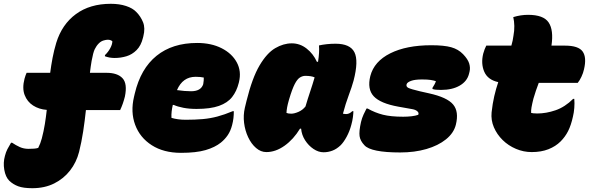

<svg xmlns="http://www.w3.org/2000/svg" viewBox="-82 -790 3102 1010"><path d="M-24 -39H-18Q1 -26 22 -16.5Q43 -7 68 -7Q84 -7 97 -8Q110 -9 119 -12Q131 -35 138 -62Q148 -100 154 -137.5Q160 -175 164 -212Q123 -215 92 -235Q61 -255 47.5 -290.5Q34 -326 47 -376Q50 -387 52.5 -393.5Q55 -400 58 -407H182Q187 -446 194.5 -485.5Q202 -525 214 -565Q244 -662 317.5 -716Q391 -770 501 -770Q546 -770 581 -758.5Q616 -747 635 -727Q658 -704 670.5 -673Q683 -642 672 -599L670 -591Q660 -550 636.5 -526.5Q613 -503 583 -494Q553 -485 521 -485Q494 -485 470 -494V-500Q487 -516 498 -536.5Q509 -557 509 -573Q500 -581 485 -581Q476 -581 462.5 -577Q449 -573 438 -562Q425 -549 416.5 -531.5Q408 -514 400 -470Q395 -441 391 -407H478Q536 -407 562.5 -378.5Q589 -350 575 -282Q565 -242 550 -211H370Q364 -154 355.5 -98.5Q347 -43 334 9Q320 64 286.5 107Q253 150 203 175Q153 200 88 200Q41 200 14 190Q-13 180 -33 161Q-53 141 -59.5 103Q-66 65 -56 30Q-51 10 -43 -5.5Q-35 -21 -24 -39Z M955 -564Q1029 -564 1083.5 -536.5Q1138 -509 1163.5 -462Q1189 -415 1175 -358L1174 -354Q1163 -310 1139 -279.5Q1115 -249 1070 -233Q1025 -217 952 -217Q913 -217 882.5 -223Q852 -229 832 -238H827Q823 -221 821 -204Q819 -187 820 -170Q853 -160 895 -160Q944 -160 984 -163.5Q1024 -167 1061.5 -177Q1099 -187 1142 -205H1148Q1148 -186 1146 -168.5Q1144 -151 1139 -132Q1131 -101 1116 -79Q1101 -57 1080 -40Q1049 -15 999.5 -0.5Q950 14 870 14Q779 14 716.5 -26Q654 -66 629 -133.5Q604 -201 623 -281L627 -298Q658 -429 741.5 -496.5Q825 -564 955 -564ZM947 -386Q879 -386 849 -316Q870 -313 888 -311.5Q906 -310 923 -310Q975 -310 987 -347Q989 -357 989.5 -366Q990 -375 990 -382Q973 -386 947 -386Z M1453 -562Q1496 -562 1531 -534.5Q1566 -507 1585 -465H1591Q1599 -515 1596 -551Q1614 -555 1636 -557.5Q1658 -560 1683 -560Q1760 -560 1782.5 -515Q1805 -470 1778 -366Q1769 -333 1752.5 -289Q1736 -245 1722 -192Q1732 -190 1739 -190Q1756 -190 1771 -205H1777Q1777 -194 1774.5 -174Q1772 -154 1766 -133Q1757 -99 1741.5 -70.5Q1726 -42 1710 -26Q1689 -6 1666.5 2.5Q1644 11 1620 11Q1593 11 1567 -6.5Q1541 -24 1523 -52Q1505 -80 1502 -113H1496Q1462 -57 1415 -23.5Q1368 10 1319 10Q1290 10 1265 -11.5Q1240 -33 1223.5 -68Q1207 -103 1202 -143.5Q1197 -184 1206 -223L1215 -260Q1245 -381 1283.5 -446Q1322 -511 1365.5 -536.5Q1409 -562 1453 -562ZM1425 -196Q1434 -192 1450 -192Q1466 -192 1488 -201.5Q1510 -211 1525 -230Q1537 -271 1550 -309.5Q1563 -348 1573 -383Q1556 -391 1524 -391Q1510 -391 1496 -382.5Q1482 -374 1468.5 -348Q1455 -322 1439 -268L1437 -261Q1426 -223 1425 -196Z M2187 -552Q2254 -552 2291.5 -541.5Q2329 -531 2354 -505Q2379 -479 2386 -456.5Q2393 -434 2388 -413L2385 -401Q2375 -362 2336 -339.5Q2297 -317 2238 -317Q2223 -317 2211.5 -318Q2200 -319 2193 -322V-328Q2198 -335 2203.5 -345.5Q2209 -356 2211 -363Q2199 -367 2183 -369.5Q2167 -372 2138 -372Q2100 -372 2080 -364.5Q2060 -357 2057 -347Q2053 -334 2066.5 -327.5Q2080 -321 2126 -310L2175 -299Q2270 -278 2301.5 -240.5Q2333 -203 2316 -134Q2305 -90 2264 -57Q2223 -24 2161 -6Q2099 12 2023 12Q1947 12 1899.5 2.5Q1852 -7 1835 -26Q1813 -49 1809.5 -74Q1806 -99 1817 -148Q1822 -169 1830.5 -187.5Q1839 -206 1846 -219H1852Q1891 -197 1932.5 -186.5Q1974 -176 2039 -176Q2063 -176 2083.5 -178.5Q2104 -181 2118 -186Q2123 -196 2113.5 -204.5Q2104 -213 2086 -216L2013 -229Q1919 -246 1884 -283.5Q1849 -321 1866 -390Q1886 -467 1971 -509.5Q2056 -552 2187 -552Z M2476 -550H2608Q2616 -577 2619 -602Q2624 -628 2623.5 -653.5Q2623 -679 2618 -700Q2657 -712 2696 -712Q2777 -712 2804 -672Q2831 -632 2819 -550H2890Q2961 -550 2983 -519Q3005 -488 2990 -425Q2986 -406 2976.5 -386Q2967 -366 2957 -354H2752Q2744 -333 2737 -312.5Q2730 -292 2724 -271Q2717 -243 2714 -225.5Q2711 -208 2712 -196Q2717 -195 2724 -194Q2731 -193 2744 -193Q2791 -193 2840.5 -210Q2890 -227 2933 -270H2939Q2941 -247 2939 -222Q2937 -197 2932 -177Q2922 -131 2906.5 -100.5Q2891 -70 2867 -46Q2841 -20 2803 -5Q2765 10 2715 10Q2672 10 2632 -7Q2592 -24 2562 -53.5Q2532 -83 2516 -120.5Q2500 -158 2504 -199Q2509 -245 2518 -284Q2527 -323 2539 -358Q2484 -370 2465.5 -412.5Q2447 -455 2460 -508Q2464 -522 2467.5 -531Q2471 -540 2476 -550Z"/></svg>

Font: Recursive Mn Csl St XBk
Style: Italic
Weight: 1000
Italic angle: -15°
Monospace: yes
Version: Version 1.079;hotconv 1.0.112;makeotfexe 2.5.65598; ttfautoh